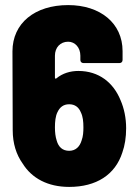

<svg xmlns="http://www.w3.org/2000/svg" viewBox="-20 -728 538 755"><path d="M454 -334C426 -403 369 -449 288 -449C257 -449 226 -440 202 -420C199 -417 196 -419 196 -423V-509C196 -541 217 -564 248 -564C275 -564 296 -541 296 -509V-492C296 -485 301 -480 308 -480H450C457 -480 462 -485 462 -492V-527C462 -637 374 -708 248 -708C117 -708 29 -637 29 -526L30 -216C30 -164 44 -120 69 -85C105 -27 168 7 252 7C359 7 433 -41 461 -128C471 -156 476 -188 476 -224C476 -264 468 -302 454 -334ZM301 -176C294 -152 278 -135 252 -135C226 -135 210 -150 203 -175C198 -190 196 -208 196 -227C196 -249 198 -271 206 -287C215 -306 229 -318 252 -318C275 -318 290 -306 298 -286C306 -270 308 -250 308 -227C308 -210 307 -192 301 -176Z"/></svg>

Font: Barlow Semi Condensed ExtraBold
Style: Regular
Weight: 800
Width: 4
Designer: Jeremy Tribby
Foundry: Tribby Type
Version: Version 1.422;hotconv 1.0.109;makeotfexe 2.5.65596